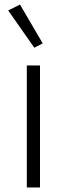

<svg xmlns="http://www.w3.org/2000/svg" viewBox="-20 -825 295 845"><path d="M168 -634 131 -615 16 -779 68 -805ZM156 0H98V-537H156Z"/></svg>

Font: IBM Plex Sans JP Light
Style: Regular
Weight: 300
Designer: Mike Abbink; Paul van der Laan; Pieter van Rosmalen; Wujin Sim; Yejin Wi; Jinhee Kim; Boomi Park; Yona Kim; Kichan Ma
Foundry: Sandoll Inc.
Version: Version 1.002